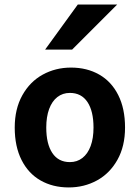

<svg xmlns="http://www.w3.org/2000/svg" viewBox="-20 -801 606 833"><path d="M288.1 -507.8Q357.4 -507.8 410.4 -477.5Q463.4 -447.3 492.9 -388.7Q522.5 -330.1 522.5 -247.6Q522.5 -166.5 489.5 -107.7Q456.5 -48.8 400.9 -18.3Q345.2 12.2 278.3 12.2Q209 12.2 156 -18.1Q103 -48.3 73.5 -106.9Q43.9 -165.5 43.9 -247.6Q43.9 -328.6 76.9 -387.7Q109.9 -446.8 165.5 -477.3Q221.2 -507.8 288.1 -507.8ZM283.2 -97.7Q314.5 -97.7 337.6 -115.7Q360.8 -133.8 373.3 -167.5Q385.7 -201.2 385.7 -247.6Q385.7 -318.8 359.4 -358.4Q333 -397.9 283.2 -397.9Q252 -397.9 228.8 -379.9Q205.6 -361.8 193.1 -327.9Q180.7 -293.9 180.7 -247.6Q180.7 -176.8 207 -137.2Q233.4 -97.7 283.2 -97.7ZM488.3 -781.2 293 -585.9H175.8L317.4 -781.2Z"/></svg>

Font: Lesson One
Style: Bold
Weight: 700
Designer: But Ko, Victor Gaultney, Annie Olsen, Julie Remington, Don Collingsworth, Eric Hays, Becca Hirsbrunner
Version: Version 1.100